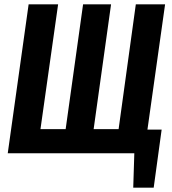

<svg xmlns="http://www.w3.org/2000/svg" viewBox="-20 -712 799 892"><path d="M747 -692 665 -110H731L694 160H599L604 0H16L113 -692H250L168 -112H285L366 -692H496L415 -112H531L611 -692Z"/></svg>

Font: Fira Sans Extra Condensed SemiBold
Style: Italic
Weight: 600
Width: 3
Italic angle: -8°
Designer: Carrois Corporate & Edenspiekermann AG
Foundry: Carrois Corporate GbR & Edenspiekermann AG
Version: Version 4.203